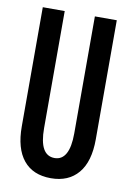

<svg xmlns="http://www.w3.org/2000/svg" viewBox="-79 -710 523 771"><g transform="rotate(10 183.0 -324.5)"><path d="M32.3 -174.3V-660H121.7V-183Q121.7 -127 137.2 -99.3Q152.7 -71.7 183.7 -71.7Q213.7 -71.7 229.2 -99.5Q244.7 -127.3 244.7 -183V-660H334V-174.3Q334 -83.3 294.3 -36.3Q254.7 10.7 183 10.7Q109.7 10.7 71 -36.7Q32.3 -84 32.3 -174.3Z"/></g></svg>

Font: Bricolage Grotesque 96pt Condensed ExBd
Style: Regular
Weight: 800
Width: 3
Designer: Mathieu Triay
Foundry: Atelier Triay
Version: Version 1.001;Glyphs 3.2 (3207)